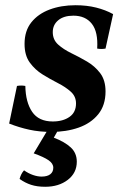

<svg xmlns="http://www.w3.org/2000/svg" viewBox="-20 -490 481 735"><path d="M176 15Q131 15 92 6.5Q53 -2 15 -17L45 -161Q61 -164 77 -161Q78 -99 103 -62Q128 -25 182 -25Q221 -25 246 -42.5Q271 -60 271 -94Q271 -121 251 -139Q231 -157 201.5 -172Q172 -187 143 -205Q114 -223 94 -250.5Q74 -278 74 -322Q74 -372 100 -404.5Q126 -437 170 -453.5Q214 -470 269 -470Q312 -470 348 -461Q384 -452 413 -436L384 -304Q368 -301 352 -304Q356 -368 331.5 -399Q307 -430 261 -430Q224 -430 203 -412.5Q182 -395 182 -367Q182 -338 202.5 -319.5Q223 -301 253 -286.5Q283 -272 313 -254.5Q343 -237 363.5 -210Q384 -183 384 -140Q384 -87 356 -52.5Q328 -18 281 -1.5Q234 15 176 15ZM72 162Q89 174 106.5 180Q124 186 139 186Q161 186 172.5 177Q184 168 184 152Q184 136 166 123.5Q148 111 109 97L167 0H207L186 37Q228 53 251 74.5Q274 96 274 129Q274 172 239.5 198.5Q205 225 153 225Q122 225 99 217.5Q76 210 55 195Q57 187 61 178.5Q65 170 72 162Z"/></svg>

Font: Poltawski Nowy SemiBold
Style: Italic
Weight: 600
Italic angle: -12°
Version: Version 1.001;gftools[0.9.25]